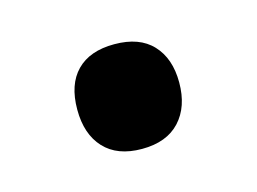

<svg xmlns="http://www.w3.org/2000/svg" viewBox="-39 -193 353 264"><g transform="rotate(-15 137.5 -60.5)"><path d="M64.9 -61Q64.9 -96.7 83.5 -115.7Q102.1 -134.8 137.2 -134.8Q172.9 -134.8 191.4 -115Q210 -95.2 210 -61Q210 -26.4 191.2 -6.1Q172.4 14.2 137.2 14.2Q102.1 14.2 83.5 -5.9Q64.9 -25.9 64.9 -61Z"/></g></svg>

Font: f1_51640          
Style: Regular
Weight: 600
Foundry: Ascender Corporation
Version: Version 1.10